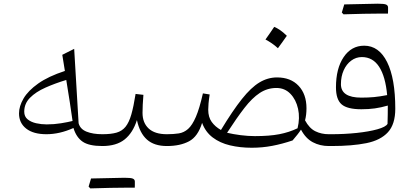

<svg xmlns="http://www.w3.org/2000/svg" viewBox="-20 -791 2233 1040"><path d="M331.5 -406.7 317.4 -494.1 381.8 -526.4 405.8 -123.5Q414.1 -91.8 448.7 -77.9Q483.4 -64 534.2 -64H534.7V0H534.2Q461.9 0 427.5 -23.7Q393.1 -47.4 377.9 -97.7Q303.2 -64 231.4 -64Q160.6 -64 121.8 -94.5Q83 -125 83 -176.8Q83 -215.8 107.7 -257.8Q132.3 -299.8 187 -338.6Q241.7 -377.4 331.5 -406.7ZM338.9 -357.9Q277.8 -339.4 225.8 -316.2Q173.8 -293 142.6 -261.5Q111.3 -230 111.3 -186Q111.3 -159.7 129.4 -144.8Q147.5 -129.9 175.5 -123.5Q203.6 -117.2 232.9 -117.2Q272.9 -117.2 310.3 -123.3Q347.7 -129.4 373 -135.7Q366.2 -186 358.4 -235.6Q350.6 -285.2 338.9 -357.9Z M660.6 225.6Q590.3 225.6 469.2 229.5Q462.9 223.1 460 219.7Q468.8 189.5 473.1 175.8Q619.6 171.9 654.8 171.9Q689.9 171.9 700.2 176.8Q710.4 181.6 710.4 192.4V211.4Q710.4 219.2 710 225.6ZM534.7 0Q520 0 520 -30.8V-33.2Q520 -64 534.7 -64Q581.1 -64 611.1 -72.5Q641.1 -81.1 659.9 -104.2Q678.7 -127.4 691.2 -170.4Q703.6 -213.4 714.4 -282.2L756.8 -277.3Q754.4 -248.5 753.2 -223.9Q752 -199.2 752 -179.7Q752 -126 785.2 -95Q818.4 -64 883.8 -64H884.3V0H883.8Q815.4 0 776.1 -34.9Q736.8 -69.8 721.7 -140.6Q699.7 -71.3 655 -35.6Q610.4 0 534.7 0Z M1480.5 -371.6Q1554.7 -371.6 1597.4 -326.2Q1640.1 -280.8 1640.1 -204.6Q1640.1 -168.5 1632.3 -139.2Q1655.3 -96.2 1688 -80.1Q1720.7 -64 1760.7 -64H1761.2V0H1760.7Q1713.4 0 1674.6 -20.5Q1635.7 -41 1610.4 -88.9Q1601.6 -75.2 1590.3 -61Q1579.1 -46.9 1564.9 -30.3Q1508.3 -11.2 1454.6 -1Q1400.9 9.3 1343.8 9.3Q1280.3 9.3 1225.8 -3.7Q1171.4 -16.6 1132.1 -46.4Q1092.8 -76.2 1074.7 -125.5Q1052.2 -51.3 1003.9 -25.6Q955.6 0 884.3 0Q869.6 0 869.6 -30.8V-33.2Q869.6 -64 884.3 -64Q920.4 -64 948.5 -68.4Q976.6 -72.8 999 -92.8Q1021.5 -112.8 1041 -158Q1060.5 -203.1 1079.1 -285.2L1115.7 -279.3Q1111.3 -251 1109.6 -231.2Q1107.9 -211.4 1107.9 -196.8Q1107.9 -156.7 1126.7 -130.6Q1145.5 -104.5 1176.8 -86.9Q1240.7 -192.4 1290.3 -254.6Q1339.8 -316.9 1385 -344.2Q1430.2 -371.6 1480.5 -371.6ZM1477.5 -314.5Q1428.2 -314.5 1387 -287.4Q1345.7 -260.3 1304 -206.3Q1262.2 -152.3 1210 -71.8Q1243.2 -64 1283.7 -58.8Q1324.2 -53.7 1360.8 -53.7Q1439.5 -53.7 1492.7 -64Q1545.9 -74.2 1591.8 -96.2Q1605.5 -151.9 1594.5 -201.7Q1583.5 -251.5 1553 -283Q1522.5 -314.5 1477.5 -314.5ZM1465.3 -645.5Q1480 -639.6 1496.8 -628.2Q1513.7 -616.7 1533.7 -597.2Q1522 -580.6 1510 -563.7Q1498 -546.9 1485.4 -529.8Q1470.2 -543.9 1452.9 -555.9Q1435.5 -567.9 1418 -577.1Q1430.2 -594.2 1441.7 -610.8Q1453.1 -627.4 1465.3 -645.5Z M2121.1 -201.7Q2121.1 -118.2 2081.3 -74.7Q2041.5 -31.2 1964.6 -15.6Q1887.7 0 1775.4 0H1761.2Q1746.6 0 1746.6 -30.8V-33.2Q1746.6 -64 1761.2 -64H1773.9Q1846.2 -64 1912.6 -71Q1979 -78.1 2024.4 -90.8Q2069.8 -103.5 2079.1 -120.1Q2080.1 -144.5 2080.3 -171.4Q2080.6 -198.2 2080.6 -219.2Q2043.9 -208.5 2010.7 -203.9Q1977.5 -199.2 1937.5 -199.2Q1861.3 -199.2 1830.6 -225.6Q1799.8 -252 1799.8 -317.9Q1799.8 -420.4 1841.6 -481.9Q1883.3 -543.5 1952.6 -543.5Q2032.7 -543.5 2076.9 -454.6Q2121.1 -365.7 2121.1 -201.7ZM2077.1 -275.9Q2067.9 -376.5 2033.7 -429.2Q1999.5 -481.9 1939.9 -481.9Q1908.2 -481.9 1882.3 -462.6Q1856.4 -443.4 1841.6 -410.2Q1826.7 -377 1826.7 -335Q1826.7 -262.2 1937 -262.2Q1974.1 -262.2 2005.6 -265.1Q2037.1 -268.1 2077.1 -275.9ZM2032.2 -717.3Q1961.9 -717.3 1840.8 -713.4Q1834.5 -719.7 1831.5 -723.1Q1840.3 -753.4 1844.7 -767.1Q1991.2 -771 2026.4 -771Q2061.5 -771 2071.8 -766.1Q2082 -761.2 2082 -750.5V-731.4Q2082 -723.6 2081.5 -717.3Z"/></svg>

Font: Pinar-DS2-FD Light
Style: Regular
Weight: 300
Designer: Amin Abedi
Version: Version 2.000